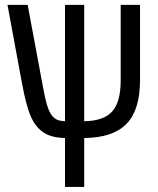

<svg xmlns="http://www.w3.org/2000/svg" viewBox="-20 -548 640 776"><path d="M320.3 -58.1Q399.4 -59.1 433.6 -97.7Q467.8 -136.2 467.8 -222.7V-528.3H545.9V-223.6Q545.9 -103 491 -47.1Q436 8.8 320.3 9.8V207.5H242.7V9.8Q189.9 8.8 158.2 -11Q126.5 -30.8 106.4 -73.2Q86.4 -115.7 68.4 -213.9L10.3 -528.3H91.8L154.3 -193.4Q165 -134.8 175.3 -108.2Q185.5 -81.5 200.7 -70.1Q215.8 -58.6 242.7 -58.1V-528.3H320.3Z"/></svg>

Font: Courier New
Style: Regular
Weight: 400
Designer: Steve Matteson
Foundry: Ascender Corporation
Version: Version 2.00.3